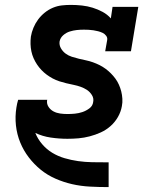

<svg xmlns="http://www.w3.org/2000/svg" viewBox="-20 -558 640 783"><path d="M422 205Q384 205 346.5 203Q309 201 274 193Q239 185 206 170.5Q173 156 146 134Q119 112 97.5 84Q76 56 62.5 23Q49 -10 45 -46.5Q41 -83 47 -120Q48 -128 50 -136Q52 -144 54 -151H173Q173 -151 172.5 -150Q172 -149 172 -149Q170 -134 178 -122Q186 -110 198.5 -103.5Q211 -97 225.5 -95Q240 -93 255 -93Q270 -93 285.5 -94.5Q301 -96 316 -101Q331 -106 344.5 -116Q358 -126 360 -142Q363 -157 355 -170Q347 -183 335 -191Q323 -199 309 -204Q295 -209 280 -212Q265 -215 250.5 -218.5Q236 -222 222 -226.5Q208 -231 195 -238Q182 -245 170.5 -253.5Q159 -262 149 -272.5Q139 -283 131 -295Q123 -307 117 -320.5Q111 -334 108 -348.5Q105 -363 104.5 -378Q104 -393 106 -409Q109 -427 116.5 -445Q124 -463 135.5 -478.5Q147 -494 162.5 -506.5Q178 -519 196 -526.5Q214 -534 232.5 -536Q251 -538 269 -538Q292 -538 314.5 -535.5Q337 -533 358 -526.5Q379 -520 398.5 -509.5Q418 -499 432 -483L439 -530H544L514 -349H409L417 -394Q419 -404 413 -412Q407 -420 398.5 -424Q390 -428 380.5 -430.5Q371 -433 361 -434.5Q351 -436 341.5 -436.5Q332 -437 322 -437Q307 -437 293 -435.5Q279 -434 264.5 -429.5Q250 -425 238 -414.5Q226 -404 223 -389Q221 -374 228.5 -361Q236 -348 247.5 -339.5Q259 -331 273 -326.5Q287 -322 301.5 -318.5Q316 -315 330.5 -312Q345 -309 359 -304Q373 -299 386 -292.5Q399 -286 410.5 -277.5Q422 -269 432 -259Q442 -249 450.5 -237.5Q459 -226 465 -212.5Q471 -199 474.5 -185Q478 -171 479 -155.5Q480 -140 477 -125Q473 -102 461 -81Q449 -60 431 -44Q413 -28 391 -18Q369 -8 346 -2Q323 4 300.5 6Q278 8 255 8Q221 8 187 3Q153 -2 124 -16Q134 9 152 30Q170 51 193 65Q216 79 243 87Q270 95 298.5 99Q327 103 356 103.5Q385 104 414 104Q414 104 414 104Q414 104 415 104H418Q418 104 419 104Q420 104 421 104H423V205Z"/></svg>

Font: Iosevka Slab Extended Oblique
Style: Bold
Weight: 700
Width: 7
Italic angle: -9°
Monospace: yes
Designer: Belleve Invis
Foundry: Belleve Invis
Version: Version 11.1.1; ttfautohint (v1.8.3)